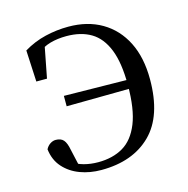

<svg xmlns="http://www.w3.org/2000/svg" viewBox="-86 -614 699 713"><g transform="rotate(-15 263.5 -258.0)"><path d="M219 15Q175 15 137.5 1Q100 -13 75 -41Q50 -69 45 -111Q51 -123 61.5 -130Q72 -137 83 -137Q103 -137 113 -125.5Q123 -114 128 -87L144 -16L102 -50Q134 -30 160 -23Q186 -16 215 -16Q271 -16 311 -39.5Q351 -63 373 -117.5Q395 -172 395 -264Q395 -350 374.5 -401.5Q354 -453 315.5 -476Q277 -499 221 -499Q187 -499 158.5 -491Q130 -483 102 -461L137 -499L111 -365H70L64 -486Q104 -510 148 -520.5Q192 -531 237 -531Q311 -531 365.5 -499Q420 -467 450 -407.5Q480 -348 480 -264Q480 -123 410 -54Q340 15 219 15ZM155 -247V-287L435 -283V-250Z"/></g></svg>

Font: Noto Serif SC
Style: Regular
Weight: 400
Designer: Ryoko NISHIZUKA 西塚涼子 (kana & ideographs); Frank Grießhammer (Latin, Greek & Cyrillic); Wenlong ZHANG 张文龙 (bopomofo); San
Foundry: Adobe
Version: Version 2.002-H1;hotconv 1.1.0;makeotfexe 2.6.0